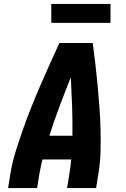

<svg xmlns="http://www.w3.org/2000/svg" viewBox="-20 -953 640 973"><path d="M21 0 33 -74Q42 -130 59.5 -186Q77 -242 96.5 -297.5Q116 -353 138 -408Q160 -463 183.5 -517.5Q207 -572 231.5 -626.5Q256 -681 281 -735H450Q457 -681 463.5 -626.5Q470 -572 475 -517.5Q480 -463 484 -408Q488 -353 489.5 -297.5Q491 -242 489.5 -186Q488 -130 479 -74L467 0H320L332 -74Q335 -91 337 -109Q339 -127 341 -145H195Q191 -127 187 -109.5Q183 -92 180 -74L168 0ZM230 -265H347Q348 -339 345.5 -413Q343 -487 339 -561Q309 -487 281.5 -413.5Q254 -340 230 -265ZM540 -837H240V-933H540Z"/></svg>

Font: Iosevka Curly HvExObl
Style: Regular
Weight: 900
Width: 7
Italic angle: -9°
Monospace: yes
Designer: Belleve Invis
Foundry: Belleve Invis
Version: Version 11.1.0; ttfautohint (v1.8.3)